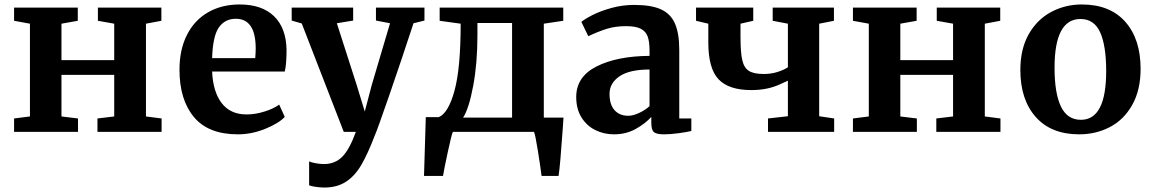

<svg xmlns="http://www.w3.org/2000/svg" viewBox="-20 -590 5169 859"><path d="M328 -556V-497L255 -484V-321H491V-484L418 -497V-556H702V-497L633 -484V-69L703 -60V0H416V-60L491 -69V-255H255V-69L329 -60V0H43V-60L114 -69V-484L43 -497V-556Z M783 -278Q783 -368 816.5 -434Q850 -500 911 -535Q972 -570 1052 -570Q1152 -570 1206 -517.5Q1260 -465 1262 -368Q1262 -302 1254 -270H929Q933 -179 972 -128.5Q1011 -78 1083 -78Q1122 -78 1163.5 -91Q1205 -104 1229 -122L1254 -67Q1227 -38 1166.5 -13.5Q1106 11 1044 11Q912 11 847.5 -66.5Q783 -144 783 -278ZM1122 -330Q1124 -358 1124 -373Q1124 -506 1035 -506Q986 -506 959 -467Q932 -428 929 -330Z M1363 239V132Q1370 136 1391 140Q1412 144 1429 144Q1479 144 1511.5 111Q1544 78 1572 0H1518L1330 -485L1285 -498V-556H1560V-498L1487 -486L1576 -209L1612 -91L1643 -209L1725 -486L1662 -498V-556H1879V-498L1830 -486Q1775 -318 1721 -162Q1667 -6 1658 13Q1626 97 1597 147Q1568 197 1528 223Q1488 249 1431 249Q1413 249 1392.5 246Q1372 243 1363 239Z M2498 -18Q2486 155 2479 197H2403Q2399 164 2387 88Q2375 12 2369 0H2006Q2000 13 1983 92Q1966 171 1962 197H1877L1885 -66H1943Q1986 -84 2013.5 -184.5Q2041 -285 2041 -484L1947 -497V-556H2500V-497L2413 -484V-64H2501ZM2052 -64H2271V-487H2116V-432Q2116 -307 2097 -205.5Q2078 -104 2052 -64Z M2886 -340V-363Q2886 -404 2877.5 -427Q2869 -450 2846.5 -461.5Q2824 -473 2781 -473Q2732 -473 2693 -460.5Q2654 -448 2612 -428L2581 -492Q2596 -505 2631.5 -523Q2667 -541 2716 -554.5Q2765 -568 2817 -568Q2894 -568 2937.5 -548Q2981 -528 3000 -484Q3019 -440 3019 -366V-60H3073V-4Q3053 1 3016 6Q2979 11 2951 11Q2917 11 2905.5 1Q2894 -9 2894 -40V-67Q2867 -37 2824 -13Q2781 11 2727 11Q2681 11 2642.5 -8.5Q2604 -28 2581 -65.5Q2558 -103 2558 -156Q2558 -247 2649.5 -293Q2741 -339 2886 -340ZM2886 -115V-279Q2796 -279 2751.5 -248.5Q2707 -218 2707 -170Q2707 -122 2729.5 -97Q2752 -72 2791 -72Q2812 -72 2839 -84.5Q2866 -97 2886 -115Z M3341 -187Q3241 -187 3195 -235Q3149 -283 3149 -400V-484L3094 -497V-556H3350V-497L3293 -484V-425Q3293 -355 3301 -320.5Q3309 -286 3331 -272.5Q3353 -259 3397 -259Q3430 -259 3458.5 -268Q3487 -277 3505 -289V-484L3437 -497V-556H3711V-497L3645 -484V-70L3712 -60V0H3416V-60L3505 -70V-229Q3498 -226 3470 -213Q3442 -200 3410 -193.5Q3378 -187 3341 -187Z M4081 -556V-497L4008 -484V-321H4244V-484L4171 -497V-556H4455V-497L4386 -484V-69L4456 -60V0H4169V-60L4244 -69V-255H4008V-69L4082 -60V0H3796V-60L3867 -69V-484L3796 -497V-556Z M4820 -570Q4946 -570 5014.5 -492.5Q5083 -415 5083 -282Q5083 -187 5045.5 -120.5Q5008 -54 4945.5 -21.5Q4883 11 4808 11Q4683 11 4614 -66.5Q4545 -144 4545 -277Q4545 -371 4582.5 -437Q4620 -503 4683 -536.5Q4746 -570 4820 -570ZM4929 -272Q4929 -386 4902 -445.5Q4875 -505 4814 -505Q4698 -505 4698 -287Q4698 -173 4726.5 -113.5Q4755 -54 4816 -54Q4929 -54 4929 -272Z"/></svg>

Font: Koeln Type Serif
Style: Bold
Weight: 700
Designer: Eben Sorkin
Foundry: Eben Sorkin
Version: Version 2.002